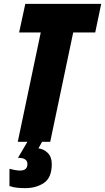

<svg xmlns="http://www.w3.org/2000/svg" viewBox="-20 -734 544 994"><path d="M72 0 191 -566H79L111 -714H504L473 -566H359L240 0ZM111 240Q167 240 207.5 213Q248 186 248 115Q248 79 228 58.5Q208 38 179 34L198 0H122L73 83Q122 83 122 115Q122 149 84 149Q71 149 56 146Q41 143 29 140V229Q49 236 69.5 238Q90 240 111 240Z"/></svg>

Font: Noto Sans Display Condensed Black
Style: Italic
Weight: 900
Width: 3
Italic angle: -192°
Designer: Monotype Design Team
Foundry: Monotype Imaging Inc.
Version: Version 1.900